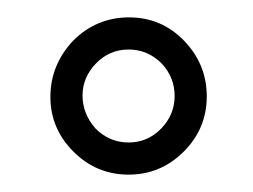

<svg xmlns="http://www.w3.org/2000/svg" viewBox="-20 -559 291 221"><path d="M64 -512Q91 -539 128.5 -539Q166 -539 192 -512Q218 -485 218 -448Q218 -411 191.5 -384.5Q165 -358 128 -358Q91 -358 64.5 -384.5Q38 -411 38 -447.5Q38 -484 64 -512ZM166 -486Q150 -502 128 -502Q106 -502 90.5 -486Q75 -470 75 -449Q75 -428 90 -411Q106 -395 128 -395Q150 -395 165.5 -411Q181 -427 181 -448.5Q181 -470 166 -486Z"/></svg>

Font: Ruthie
Style: Regular
Weight: 400
Designer: Robert E. Leuschke
Foundry: Robert E. Leuschke
Version: Version 1.003